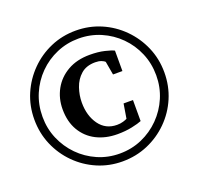

<svg xmlns="http://www.w3.org/2000/svg" viewBox="-123 -818 998 967"><g transform="rotate(-20 376.5 -335.0)"><path d="M725.6 -334.5Q725.6 -261.7 698.5 -198.2Q671.4 -134.8 623 -86.7Q574.7 -38.6 511.5 -11.5Q448.2 15.6 375.5 15.6Q304.2 15.6 241.5 -11.5Q178.7 -38.6 130.9 -86.7Q83 -134.8 55.9 -198.2Q28.8 -261.7 28.8 -334.5Q28.8 -406.7 55.9 -470Q83 -533.2 130.9 -581.5Q178.7 -629.9 241.7 -657.2Q304.7 -684.6 377 -684.6Q448.7 -684.6 511.7 -657.5Q574.7 -630.4 622.8 -582Q670.9 -533.7 698.2 -470.5Q725.6 -407.2 725.6 -334.5ZM529.3 -144.5Q512.2 -137.2 476.6 -129.6Q440.9 -122.1 398.4 -122.1Q335 -122.1 285.6 -147.2Q236.3 -172.4 208.3 -220Q180.2 -267.6 180.2 -334.5Q180.2 -392.6 206.8 -440.7Q233.4 -488.8 283.2 -517.3Q333 -545.9 401.9 -545.9Q446.8 -545.9 480.7 -537.8Q514.6 -529.8 529.3 -522V-412.6H479L466.3 -484.9Q461.4 -490.2 448 -495.6Q434.6 -501 415 -501Q367.2 -501 338.1 -475.3Q309.1 -449.7 295.9 -410.9Q282.7 -372.1 282.7 -333Q282.7 -262.2 317.1 -214.6Q351.6 -167 412.1 -167Q430.2 -167 444.8 -171.4Q459.5 -175.8 466.3 -179.7L479 -257.3H529.3ZM682.1 -334.5Q682.1 -398.4 658.4 -454.1Q634.8 -509.8 592.8 -552Q550.8 -594.2 495.4 -618.2Q439.9 -642.1 377 -642.1Q314.5 -642.1 259.3 -618.4Q204.1 -594.7 162.1 -552.5Q120.1 -510.3 96.2 -454.1Q72.3 -397.9 72.3 -333Q72.3 -270 95.9 -214.6Q119.6 -159.2 161.1 -116.9Q202.6 -74.7 257.8 -50.5Q313 -26.4 376 -26.4Q439.5 -26.4 494.9 -50.5Q550.3 -74.7 592.5 -117.4Q634.8 -160.2 658.4 -215.8Q682.1 -271.5 682.1 -334.5Z"/></g></svg>

Font: Annapurna SIL
Style: Bold
Weight: 700
Designer: Peter Martin, Annie Olsen
Foundry: SIL International
Version: Version 2.000